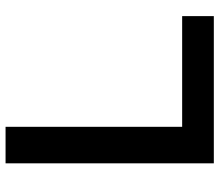

<svg xmlns="http://www.w3.org/2000/svg" viewBox="-68 -702 770 673"><g transform="rotate(-90 316.5 -365.0)"><path d="M81 -730H209V-111H597V0H81Z"/></g></svg>

Font: Enso SemiBold
Style: Regular
Weight: 600
Designer: Coji Morishita
Foundry: UNDERFOREST DESIGN
Version: Version 1.000